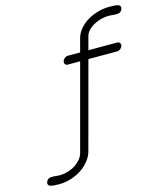

<svg xmlns="http://www.w3.org/2000/svg" viewBox="-141 -875 1043 1212"><g transform="rotate(-15 380.5 -269.0)"><path d="M355.7 -538.6H436.5L460.2 -627Q468.8 -658.2 491.9 -685.3Q515.1 -712.4 546.3 -730.6Q577.4 -748.8 614.1 -759Q650.9 -769.3 687 -769.3Q724.6 -769.3 738.3 -766.4Q768.3 -759.5 758.3 -734.9Q754.4 -725.1 747.6 -719.7Q740.7 -714.4 731.2 -713.1Q721.7 -711.9 713.3 -712.3Q704.8 -712.6 692.3 -714Q679.7 -715.3 672.4 -715.3Q633.3 -715.3 598 -701.7Q562.7 -688 541.3 -668Q519.8 -647.9 514.2 -627L490.5 -538.6H679Q689.9 -538.6 695.8 -530.5Q701.7 -522.5 698.7 -511.5Q695.8 -500.5 685.7 -492.6Q675.5 -484.6 664.6 -484.6H476.1L325.4 76.9Q316.7 109.9 293.2 138.9Q269.8 168 238.5 187.9Q207.3 207.8 169.9 219.2Q132.6 230.7 95.9 230.7Q57.1 230.7 42.7 227.1Q14.6 219.7 24.7 195.8Q28.8 186 35.6 180.8Q42.5 175.5 52 174.4Q61.5 173.3 69.9 173.8Q78.4 174.3 90.6 175.7Q102.8 177 110.4 177Q139.4 177 167.2 168.3Q195.1 159.7 216.1 145.6Q237.1 131.6 251.8 113.5Q266.6 95.5 271.7 76.9L422.1 -484.6H341.3Q330.3 -484.6 324.6 -492.6Q318.8 -500.5 321.8 -511.5Q324.7 -522.5 334.7 -530.5Q344.7 -538.6 355.7 -538.6Z"/></g></svg>

Font: Tecnico
Style: FinoInclinado
Weight: 400
Italic angle: -15°
Version: Version 1.3